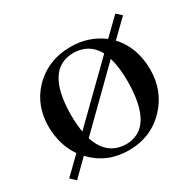

<svg xmlns="http://www.w3.org/2000/svg" viewBox="-109 -572 720 705"><g transform="rotate(-30 251.5 -220.0)"><path d="M29.3 9.8 95.7 -55.7Q157.2 9.8 250 9.8Q346.7 9.8 409.2 -58.6Q465.8 -120.1 465.8 -210Q464.8 -303.7 409.2 -363.3L478.5 -430.7L457 -450.2L387.7 -382.8Q329.1 -426.8 253.9 -426.8Q155.3 -426.8 91.8 -359.4Q37.1 -299.8 37.1 -212.9Q38.1 -133.8 77.1 -78.1L7.8 -10.7ZM129.9 -209Q130.9 -401.4 251 -402.3Q317.4 -401.4 348.6 -343.8L135.7 -135.7Q129.9 -169.9 129.9 -209ZM252.9 -14.6Q171.9 -15.6 143.6 -102.5L359.4 -314.5Q372.1 -273.4 372.1 -212.9Q371.1 -15.6 252.9 -14.6Z"/></g></svg>

Font: Abhaya Libre Medium
Style: Regular
Weight: 500
Designer: Pushpananda Ekanayake, Sol Matas, Pathum Egodawatta
Foundry: Mooniak
Version: Version 1.050 ; ttfautohint (v1.6)